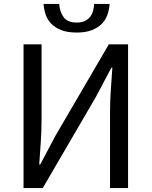

<svg xmlns="http://www.w3.org/2000/svg" viewBox="-20 -959 773 979"><path d="M100 -733H192V-352Q192 -295 188 -235.5Q184 -176 180 -120H185L264 -269L535 -733H633V0H541V-385Q541 -443 545 -500.5Q549 -558 553 -614H548L469 -465L198 0H100ZM371 -793Q324 -793 292.5 -805.5Q261 -818 241.5 -838Q222 -858 213 -884.5Q204 -911 202 -939H282Q284 -900 304 -872Q324 -844 371 -844Q395 -844 411.5 -851.5Q428 -859 438.5 -872Q449 -885 454 -902Q459 -919 460 -939H539Q537 -911 528 -884.5Q519 -858 499.5 -838Q480 -818 448.5 -805.5Q417 -793 371 -793Z"/></svg>

Font: SpoqaHanSansJP-Regular
Style: Regular
Weight: 400
Designer: [Source Han Sans]
Ryoko NISHIZUKA  (kana & ideographs); Paul D. Hunt (Latin, Greek & Cyrillic); Wenlong ZHANG  (bopomofo
Foundry: Spoqa (http://bi.spoqa.com)
Version: Version 1.002.20150607